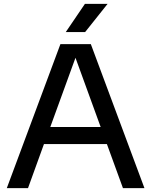

<svg xmlns="http://www.w3.org/2000/svg" viewBox="-20 -967 778 987"><path d="M15 0 290.5 -740H447L722.5 0H612L529.5 -226.5H206L124 0ZM238.5 -314H497.5L368 -670ZM318 -802 416.5 -947H533L417.5 -802Z"/></svg>

Font: Encode Sans SmExp Md
Style: Regular
Weight: 500
Width: 6
Designer: Multiple Designers
Foundry: Impallari Type
Version: Version 3.002; ttfautohint (v1.8.3) -l 8 -r 50 -G 200 -x 14 